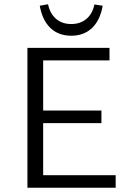

<svg xmlns="http://www.w3.org/2000/svg" viewBox="-20 -883 622 903"><path d="M167 -856 206 -863Q215 -819 243.5 -794.5Q272 -770 315 -770Q358 -770 386.5 -794Q415 -818 424 -862L463 -856Q451 -788 413 -751.5Q375 -715 315 -715Q255 -715 217 -751.5Q179 -788 167 -856ZM183 -59H524V0H109V-658H495V-599H183V-363H457V-304H183Z"/></svg>

Font: EauTestSC
Style: Regular
Weight: 400
Designer: Christian Thalmann (Catharsis Fonts)
Version: Version 0.001;PS 000.001;hotconv 1.0.88;makeotf.lib2.5.64775